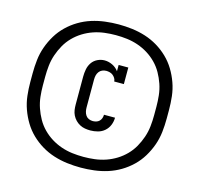

<svg xmlns="http://www.w3.org/2000/svg" viewBox="-128 -945 1257 1210"><g transform="rotate(15 500.0 -340.0)"><path d="M499 -115Q481 -115 463.5 -118Q446 -121 430 -129.5Q414 -138 401.5 -151Q389 -164 381 -180Q373 -196 370.5 -213.5Q368 -231 368 -249V-431Q368 -455 372.5 -479Q377 -503 390.5 -523Q404 -543 426.5 -554Q449 -565 473 -565Q499 -565 524 -553Q549 -541 565 -519V-560H628V-452H565Q565 -463 558.5 -473.5Q552 -484 543 -491Q534 -498 522.5 -501Q511 -504 500 -504Q486 -504 473.5 -498.5Q461 -493 453 -482Q445 -471 442 -458Q439 -445 439 -431V-249Q439 -235 442 -222Q445 -209 452.5 -198Q460 -187 472.5 -181.5Q485 -176 499 -176Q510 -176 521.5 -179.5Q533 -183 541 -191Q549 -199 553 -210Q557 -221 557 -233H629Q629 -208 619.5 -184.5Q610 -161 591 -144.5Q572 -128 547.5 -121.5Q523 -115 499 -115ZM500 127Q456 127 411.5 121.5Q367 116 324.5 102.5Q282 89 243.5 66Q205 43 173 12Q141 -19 118 -57Q95 -95 80 -137Q65 -179 60 -223.5Q55 -268 55 -312V-368Q55 -412 60 -456.5Q65 -501 80 -543Q95 -585 118 -623Q141 -661 173 -692Q205 -723 243.5 -746Q282 -769 324.5 -782.5Q367 -796 411.5 -801.5Q456 -807 500 -807Q544 -807 588.5 -801.5Q633 -796 675.5 -782.5Q718 -769 756.5 -746Q795 -723 827 -692Q859 -661 882 -623Q905 -585 920 -543Q935 -501 940 -456.5Q945 -412 945 -368V-312Q945 -268 940 -223.5Q935 -179 920 -137Q905 -95 882 -57Q859 -19 827 12Q795 43 756.5 66Q718 89 675.5 102.5Q633 116 588.5 121.5Q544 127 500 127ZM500 57Q537 57 573.5 52.5Q610 48 645 36Q680 24 711.5 4.5Q743 -15 769 -41.5Q795 -68 813 -100Q831 -132 843 -167Q855 -202 859 -239Q863 -276 863 -312V-368Q863 -404 859 -441Q855 -478 843 -513Q831 -548 813 -580Q795 -612 769 -638.5Q743 -665 711.5 -684.5Q680 -704 645 -716Q610 -728 573.5 -732.5Q537 -737 500 -737Q463 -737 426.5 -732.5Q390 -728 355 -716Q320 -704 288.5 -684.5Q257 -665 231 -638.5Q205 -612 187 -580Q169 -548 157 -513Q145 -478 141 -441Q137 -404 137 -368V-312Q137 -276 141 -239Q145 -202 157 -167Q169 -132 187 -100Q205 -68 231 -41.5Q257 -15 288.5 4.5Q320 24 355 36Q390 48 426.5 52.5Q463 57 500 57Z"/></g></svg>

Font: Iosevka Etoile
Style: Bold
Weight: 700
Designer: Belleve Invis
Foundry: Belleve Invis
Version: Version 28.1.0; ttfautohint (v1.8.4)